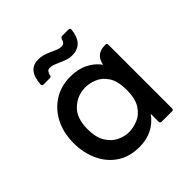

<svg xmlns="http://www.w3.org/2000/svg" viewBox="-146 -627 750 750"><g transform="rotate(-45 229.5 -252.0)"><path d="M345 -503Q337 -430 276 -430Q259 -430 241 -437Q223 -444 207.5 -451Q192 -458 180 -458Q170 -458 166 -452.5Q162 -447 160 -439Q159 -429 151 -429H116Q108 -429 108 -438Q113 -513 170 -513Q190 -513 208 -506Q226 -499 242 -491.5Q258 -484 271 -484Q287 -484 291 -502Q294 -512 302 -512H336Q345 -512 345 -503ZM331 -52Q309 -21 278 -6Q247 9 209 9Q154 9 115.5 -17Q77 -43 57 -87Q37 -131 37 -184Q37 -240 59 -283.5Q81 -327 120.5 -352Q160 -377 212 -377Q254 -377 285.5 -361Q317 -345 335 -319Q340 -345 355 -356.5Q370 -368 393 -368H398Q405 -368 405 -359V-9Q405 0 398 0H339Q331 0 331 -9ZM220 -61Q245 -61 270.5 -71.5Q296 -82 313.5 -109Q331 -136 331 -184Q331 -233 313.5 -259.5Q296 -286 271 -296Q246 -306 223 -306Q180 -306 147 -276Q114 -246 114 -184Q114 -139 130.5 -112Q147 -85 171.5 -73Q196 -61 220 -61Z"/></g></svg>

Font: Zain
Style: Regular
Weight: 400
Designer: Zain,Boutros
Foundry: Mobile Telecommunications Company (Zain), 2024
Version: Version 1.51; ttfautohint (v1.8.4)